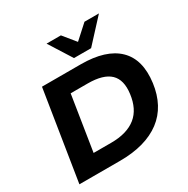

<svg xmlns="http://www.w3.org/2000/svg" viewBox="-205 -1127 1286 1311"><g transform="rotate(-30 438.5 -472.0)"><path d="M49 0 161 -705H466Q665 -705 758.5 -614Q852 -523 829 -348Q818 -264 783 -198.5Q748 -133 689.5 -89Q631 -45 551 -22.5Q471 0 370 0ZM240 -137H378Q442 -137 491 -151.5Q540 -166 574.5 -194Q609 -222 629.5 -264Q650 -306 657 -361Q671 -466 618 -517Q565 -568 442 -568H308ZM448 -765 335 -944H448L527 -847L634 -944H748L583 -765Z"/></g></svg>

Font: Nunito Sans 10pt SemiExpanded ExtraBold
Style: Italic
Weight: 800
Width: 6
Italic angle: -9°
Designer: Vernon Adams
Foundry: Vernon Adams
Version: Version 3.101;gftools[0.9.27]